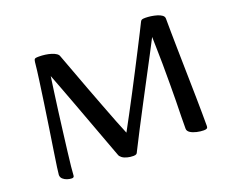

<svg xmlns="http://www.w3.org/2000/svg" viewBox="-109 -827 1210 1015"><g transform="rotate(-20 495.5 -319.5)"><path d="M136.1 13Q124.2 13 110.4 8.6Q96.7 4.2 86.8 -4.9Q77 -14 77 -27.9Q77 -34 82 -69.2Q87 -104.5 95.4 -159.1Q103.9 -213.8 113.7 -278.6Q123.5 -343.5 133.2 -409.7Q142.8 -476 150.8 -533.7Q158.9 -591.5 162.6 -631.1Q164 -640.6 165.9 -645Q167.8 -649.4 173.7 -650.7Q179.7 -652 191.5 -652Q209 -652 226.8 -649.6Q244.7 -647.1 260.3 -642.3Q275.9 -637.4 286.4 -630.3Q296.8 -623.2 299.4 -613.5Q315.9 -569.9 335.9 -515.3Q356 -460.7 377.5 -403.5Q399 -346.3 419.9 -291.7Q440.7 -237.1 458.5 -191.4Q476.3 -145.6 489.2 -115.5Q509.6 -153.3 535.3 -200.9Q561 -248.6 588.6 -301.6Q616.2 -354.6 643.4 -406.9Q670.6 -459.1 694.1 -505.5Q717.6 -552 735.9 -587.4Q754.2 -622.8 762.7 -640.9Q766 -647.8 771.4 -649.9Q776.8 -652 790.6 -652Q804.8 -652 821.9 -649.6Q838.9 -647.1 854.9 -642.4Q870.8 -637.7 881.3 -630Q891.8 -622.2 891.8 -610.8Q891.8 -575 892.5 -533.1Q893.1 -491.2 893.9 -445.1Q894.7 -399.1 895.7 -351Q896.7 -303 897.6 -255.2Q898.6 -207.5 899.4 -162.4Q900.2 -117.2 900.5 -76.7Q900.8 -36.2 900.8 -2.6Q900.8 5.8 895.9 9.4Q890.9 13 878.5 13Q860.1 13 839.3 8.3Q818.5 3.6 804.3 -5.6Q790.2 -14.9 790.2 -28.5Q790.2 -56.1 790.8 -96.8Q791.5 -137.5 792.6 -184.5Q793.6 -231.5 793.3 -276.4Q794 -337.6 793.1 -392.8Q792.3 -448 791.3 -488.5Q790.3 -529.1 790 -544.5Q773.4 -511.4 747 -462Q720.7 -412.6 689.6 -353.3Q658.4 -294.1 625.5 -231.8Q592.6 -169.5 562 -110.3Q531.4 -51.1 506.5 -1.6Q504.3 5.5 499.3 9.2Q494.3 13 482.6 13Q464.1 13 447.3 8.5Q430.4 4 419.8 -4.2Q409.2 -12.4 406.5 -21.7Q394.5 -54.2 375 -106.5Q355.4 -158.8 332.7 -220.8Q309.9 -282.7 287.1 -343.9Q264.2 -405.1 245.4 -455.1Q226.6 -505.2 215.5 -533.6Q210.4 -497.5 203.5 -448.1Q196.6 -398.8 189.4 -343.5Q182.3 -288.2 175.4 -232.9Q168.6 -177.6 162.6 -129.8Q156.6 -81.9 153.1 -47.2Q149.6 -12.4 149 2.2Q148.4 13 136.1 13Z"/></g></svg>

Font: Briem Hand Thin
Style: Regular
Weight: 100
Designer: Gunnlaugur SE Briem, Eben Sorkin
Foundry: Sorkin Type Co.
Version: Version 1.003